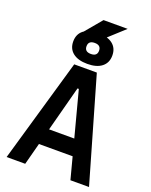

<svg xmlns="http://www.w3.org/2000/svg" viewBox="-182 -1113 950 1208"><g transform="rotate(20 293.0 -509.0)"><path d="M187 -888.7 295.4 -1018.1H457L314.9 -888.7ZM17.1 0 217.3 -693.4H368.7L568.8 0H444.3L405.8 -146.5H180.2L141.6 0ZM208.5 -254.9H377.4L297.4 -558.1H288.6ZM293 -724.1Q231 -724.1 196.5 -751.2Q162.1 -778.3 162.1 -827.1Q162.1 -876.5 196.5 -903.3Q231 -930.2 293 -930.2Q355.5 -930.2 389.6 -903.3Q423.8 -876.5 423.8 -827.1Q423.8 -778.3 389.6 -751.2Q355.5 -724.1 293 -724.1ZM293 -790.5Q335 -790.5 335 -827.1Q335 -864.3 293 -864.3Q251 -864.3 251 -827.1Q251 -790.5 293 -790.5Z"/></g></svg>

Font: Cascadia Code SemiBold
Style: Regular
Weight: 600
Monospace: yes
Designer: Aaron Bell
Foundry: Saja Typeworks
Version: Version 2404.023; ttfautohint (v1.8.4)